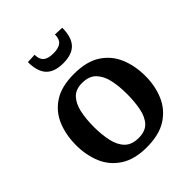

<svg xmlns="http://www.w3.org/2000/svg" viewBox="-201 -821 948 948"><g transform="rotate(-45 272.5 -347.5)"><path d="M271 10Q186 10 132.5 -25Q79 -60 55 -117.5Q31 -175 31 -244Q31 -316 55 -374Q79 -432 132 -466.5Q185 -501 272 -501Q360 -501 413 -466.5Q466 -432 490.5 -374Q515 -316 515 -244Q515 -175 490.5 -117.5Q466 -60 412.5 -25Q359 10 271 10ZM275 -51Q322 -51 346 -76.5Q370 -102 379 -146.5Q388 -191 388 -246Q388 -302 378 -345.5Q368 -389 342.5 -415Q317 -441 269 -441Q224 -441 200 -415Q176 -389 166.5 -345.5Q157 -302 157 -246Q157 -191 167 -146.5Q177 -102 202.5 -76.5Q228 -51 275 -51ZM273 -575Q211 -575 182 -606.5Q153 -638 153 -703L202 -705Q202 -673 219 -658.5Q236 -644 273 -644Q310 -644 327 -658.5Q344 -673 344 -705L393 -703Q393 -638 364 -606.5Q335 -575 273 -575Z"/></g></svg>

Font: Manuale SemiBold
Style: Regular
Weight: 600
Version: Version 1.002